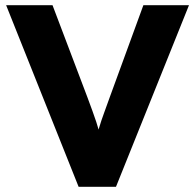

<svg xmlns="http://www.w3.org/2000/svg" viewBox="-20 -720 752 740"><path d="M3.6 -700H182.4L316.4 -346.4Q339 -286.2 351 -250.2Q363 -214.2 375.8 -162L344.4 -161.6Q353.8 -199.6 361.9 -227.2Q370 -254.8 381.4 -285.6L403.4 -346.4L532.6 -700H708.4L427 0H283Z"/></svg>

Font: Easer Grotesk Variable
Style: Regular
Weight: 400
Designer: Boardeaser, Bonnie Shaver-Troup, Thomas Jockin
Foundry: Lexend
Version: Version 1.001;Glyphs 3.1.2 (3151)